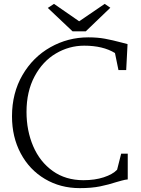

<svg xmlns="http://www.w3.org/2000/svg" viewBox="-20 -958 728 992"><path d="M42 0ZM609 -738 639 -730 632 -596H592L574 -684Q512 -722 415 -722Q337 -722 268.5 -681.5Q200 -641 158.5 -563Q117 -485 117 -380Q117 -283 151.5 -202.5Q186 -122 252.5 -74.5Q319 -27 411 -27Q470 -27 516 -42Q562 -57 585 -81L606 -164H640V-31Q627 -30 609 -25Q591 -20 584 -18Q541 -4 497 5Q453 14 392 14Q292 14 212 -33.5Q132 -81 87 -165.5Q42 -250 42 -357Q42 -477 96 -570Q150 -663 240.5 -714Q331 -765 436 -765Q484 -765 522 -758Q560 -751 609 -738ZM259 -938 389 -848 521 -938 550 -918 423 -796H355L227 -917Z"/></svg>

Font: Martel UltraLight
Style: Regular
Weight: 250
Designer: Dan Reynolds
Foundry: Dan Reynolds
Version: Version 1.001; ttfautohint (v1.1) -l 5 -r 5 -G 72 -x 0 -D la